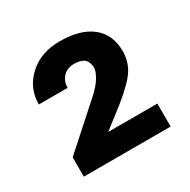

<svg xmlns="http://www.w3.org/2000/svg" viewBox="-100 -810 573 580"><g transform="rotate(-30 186.5 -520.5)"><path d="M338.4 -325.7H35.6V-393.1L175.8 -518.6Q203.1 -542.5 215.1 -563Q227.1 -583.5 227.1 -594.7Q227.1 -635.7 180.7 -635.7Q156.2 -635.7 141.8 -620.6Q127.4 -605.5 127.4 -582.5H26.9Q26.9 -639.2 68.6 -677.7Q110.4 -716.3 176.3 -716.3Q248.5 -716.3 287.8 -684.8Q327.1 -653.3 327.1 -595.2Q327.1 -561 309.6 -532.7Q292 -504.4 239.3 -461.9L167 -405.8H338.4Z"/></g></svg>

Font: Roboto
Style: Bold
Weight: 700
Designer: Google
Version: Version 2.134; 2016; ttfautohint (v1.6)